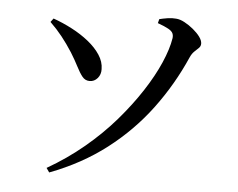

<svg xmlns="http://www.w3.org/2000/svg" viewBox="-53 -792 1106 893"><g transform="rotate(5 500.0 -345.5)"><path d="M194 17Q286 -36 364.5 -101.5Q443 -167 505.5 -239.5Q568 -312 614.5 -383.5Q661 -455 689 -519.5Q717 -584 725 -634Q727 -647 722.5 -657.5Q718 -668 701 -677.5Q684 -687 651 -699L656 -718Q672 -722 693.5 -725.5Q715 -729 734 -727Q752 -726 773.5 -714.5Q795 -703 815 -686.5Q835 -670 847.5 -653Q860 -636 860 -621Q860 -609 851 -600.5Q842 -592 831 -581.5Q820 -571 812 -553Q755 -423 670.5 -309.5Q586 -196 471 -107.5Q356 -19 208 37ZM358 -403Q337 -403 323.5 -420Q310 -437 295.5 -465.5Q281 -494 260 -528Q235 -567 209.5 -599Q184 -631 153 -661L166 -678Q211 -662 254 -639.5Q297 -617 332 -589Q367 -561 388 -529Q409 -497 409 -463Q410 -438 395 -420.5Q380 -403 358 -403Z"/></g></svg>

Font: Noto Serif TC SemiBold
Style: Regular
Weight: 600
Version: Version 2.002-H1;hotconv 1.1.0;makeotfexe 2.6.0